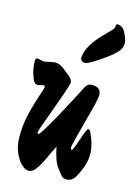

<svg xmlns="http://www.w3.org/2000/svg" viewBox="-110 -750 577 823"><g transform="rotate(15 179.0 -338.5)"><path d="M42 -455 90 -464Q113 -464 133 -447Q135 -445 145.5 -437Q156 -429 162 -424Q178 -409 178 -398.5Q178 -388 160 -338Q142 -288 122 -232Q96 -163 96 -156Q96 -149 101 -149Q109 -149 161 -244Q213 -339 240 -393Q250 -412 268 -412Q310 -412 310 -377Q310 -357 284 -264Q251 -141 251 -130.5Q251 -120 256.5 -120Q262 -120 279 -172.5Q296 -225 303 -225Q307 -225 313 -216Q338 -164 338 -120Q338 -76 307 -19Q293 8 268 8Q252 8 245 0Q225 -23 221 -31Q202 -55 190 -117Q183 -104 172 -80Q149 -27 130 -3Q118 14 99.5 14Q81 14 59 -12Q26 -57 25.5 -113Q25 -169 36.5 -218Q48 -267 72 -337L75 -349Q75 -357 68 -357L45 -351Q28 -351 21 -371Q5 -407 5 -449Q5 -461 15 -461ZM194 -512Q194 -567 276 -646Q290 -660 295.5 -666.5Q301 -673 301 -682Q301 -691 307 -691Q331 -691 344.5 -663Q358 -635 358 -621Q358 -593 336 -575Q326 -562 277 -528.5Q228 -495 215.5 -495Q203 -495 198.5 -501Q194 -507 194 -512Z"/></g></svg>

Font: Devonshire
Style: Regular
Weight: 400
Designer: Astigmatic (AOETI)
Foundry: Astigmatic (AOETI)
Version: Version 1.001